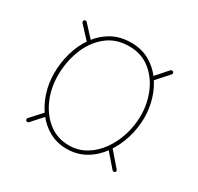

<svg xmlns="http://www.w3.org/2000/svg" viewBox="-114 -632 794 769"><g transform="rotate(30 283.0 -248.0)"><path d="M490.7 -15.6Q493.2 -18.1 493.7 -21.5Q494.1 -24.9 491.7 -27.3L433.1 -95.2Q431.2 -97.7 427.2 -98.1Q423.3 -98.6 420.9 -96.2Q418.5 -94.2 418.5 -90.3Q418.5 -86.4 420.4 -84L479 -16.6Q481.4 -14.2 484.9 -13.9Q488.3 -13.7 490.7 -15.6ZM146.5 -407.7Q148.9 -410.2 149.2 -413.8Q149.4 -417.5 147 -419.9L91.8 -479.5Q89.8 -481.9 85.9 -482.2Q82 -482.4 79.6 -480Q77.1 -478 77.1 -474.1Q77.1 -470.2 79.1 -467.8L134.3 -408.2Q136.7 -405.8 140.4 -405.8Q144 -405.8 146.5 -407.7ZM491.2 -480Q488.8 -482.4 485.1 -482.2Q481.4 -481.9 479 -479.5L429.7 -423.8Q427.7 -421.4 428 -417.7Q428.2 -414.1 430.7 -411.6Q433.1 -409.7 436.8 -409.9Q440.4 -410.2 442.4 -412.6L491.7 -467.8Q494.1 -470.2 493.9 -474.1Q493.7 -478 491.2 -480ZM140.1 -82Q137.7 -84.5 134.3 -84.2Q130.9 -84 128.4 -81.5L79.6 -27.8Q77.6 -25.4 77.6 -21.7Q77.6 -18.1 80.1 -15.6Q82.5 -13.7 86.4 -13.7Q90.3 -13.7 92.3 -16.1L141.1 -70.3Q143.6 -72.8 143.1 -76.4Q142.6 -80.1 140.1 -82ZM289.1 -480.5Q345.7 -480.5 385.5 -449Q425.3 -417.5 446.3 -367.7Q467.3 -317.9 467.3 -262.7Q467.3 -216.3 453.6 -172.4Q439.9 -128.4 414.8 -93Q389.6 -57.6 354.5 -36.6Q319.3 -15.6 275.9 -15.6Q223.1 -15.6 183.3 -46.4Q143.6 -77.1 121.3 -127.7Q99.1 -178.2 99.1 -237.3Q99.1 -299.8 120.8 -355.5Q142.6 -411.1 185.1 -445.8Q227.5 -480.5 289.1 -480.5ZM289.1 -497.1Q237.8 -497.1 199 -474.9Q160.2 -452.6 134 -415.5Q107.9 -378.4 94.7 -332Q81.5 -285.6 81.5 -237.3Q81.5 -190.9 95.2 -148.2Q108.9 -105.5 134.3 -71.8Q159.7 -38.1 195.6 -18.6Q231.4 1 275.9 1Q324.2 1 362.8 -21.7Q401.4 -44.4 428.2 -82.5Q455.1 -120.6 469.5 -167.5Q483.9 -214.4 483.9 -262.7Q483.9 -305.7 471.2 -347.4Q458.5 -389.2 433.8 -422.9Q409.2 -456.5 372.8 -476.8Q336.4 -497.1 289.1 -497.1Z"/></g></svg>

Font: Mikhak VF
Style: Regular
Weight: 100
Designer: Amin Abedi
Version: Version 3.001